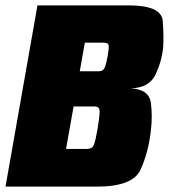

<svg xmlns="http://www.w3.org/2000/svg" viewBox="-48 -695 628 715"><path d="M-27.5 0H312.5Q446 0 475 -62.5Q504 -125 513.5 -206Q520.5 -262 513.8 -312.2Q507 -362.5 438.5 -366Q508 -367.5 531.5 -418Q555 -468.5 559.5 -519Q562.5 -558.5 558 -616.8Q553.5 -675 430.5 -675H91.5ZM198 -140.5 226 -298.5H304.5Q323.5 -298.5 323 -278.5Q322.5 -258.5 315.5 -216Q308 -172.5 301.8 -156.5Q295.5 -140.5 277.5 -140.5ZM249 -429.5 268 -536H338.5Q355.5 -536 356.8 -525Q358 -514 353 -486.5Q348 -458.5 342.2 -444Q336.5 -429.5 320 -429.5Z"/></svg>

Font: Anybody Condensed Black
Style: Italic
Weight: 900
Width: 3
Italic angle: -10°
Version: Version 1.113;gftools[0.9.25]